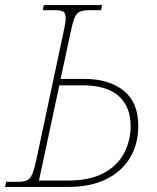

<svg xmlns="http://www.w3.org/2000/svg" viewBox="-30 -734 618 754"><path d="M-10 0 -6 -20H40Q64 -20 76.5 -26Q89 -32 97 -51Q105 -70 113 -108L219 -606Q228 -645 228 -663Q228 -683 218 -688.5Q208 -694 184 -694H138L142 -714H371L367 -694H321Q297 -694 283.5 -688Q270 -682 262.5 -663.5Q255 -645 247 -606L208 -424H302Q398 -424 455.5 -378Q513 -332 513 -240Q513 -169 481 -115Q449 -61 387.5 -30.5Q326 0 239 0ZM123 -25H236Q322 -25 376.5 -54Q431 -83 457 -132Q483 -181 483 -240Q483 -314 436.5 -356.5Q390 -399 292 -399H203Z"/></svg>

Font: Noto Serif Thin
Style: Italic
Weight: 100
Italic angle: -12°
Designer: Monotype Design Team
Foundry: Monotype Imaging Inc.
Version: Version 2.014; ttfautohint (v1.8.4.7-5d5b)